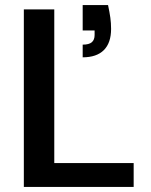

<svg xmlns="http://www.w3.org/2000/svg" viewBox="-20 -737 595 757"><path d="M74 0V-700H194V-94H507V0ZM306 -511V-561Q331 -561 342 -570.5Q353 -580 353 -599V-617H306V-717H406Q412 -689 415 -667.5Q418 -646 418 -623Q418 -568 389.5 -539.5Q361 -511 306 -511Z"/></svg>

Font: DM Sans 10pt SemiBold
Style: Regular
Weight: 600
Version: Version 4.004;gftools[0.9.30]